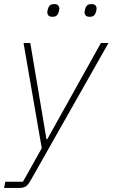

<svg xmlns="http://www.w3.org/2000/svg" viewBox="-43 -718 550 938"><path d="M450 -508H487L108 161Q96 183 84.5 191.5Q73 200 53 200H-23L-17 170H69L161 6L72 -508H105L184 -38H188ZM213 -636Q199 -636 193.5 -642.5Q188 -649 188 -657Q188 -662 191 -674Q194 -685 200.5 -691.5Q207 -698 222 -698Q236 -698 241.5 -691.5Q247 -685 247 -677Q247 -672 244 -660Q241 -649 234.5 -642.5Q228 -636 213 -636ZM395 -636Q381 -636 375.5 -642.5Q370 -649 370 -657Q370 -662 373 -674Q376 -685 382.5 -691.5Q389 -698 404 -698Q418 -698 423.5 -691.5Q429 -685 429 -677Q429 -672 426 -660Q423 -649 416.5 -642.5Q410 -636 395 -636Z"/></svg>

Font: IBM Plex Sans ExtLt
Style: Italic
Weight: 200
Italic angle: -11°
Designer: Mike Abbink, Paul van der Laan, Pieter van Rosmalen
Foundry: Bold Monday
Version: Version 3.005